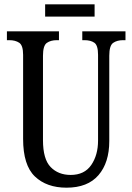

<svg xmlns="http://www.w3.org/2000/svg" viewBox="-20 -859 613 889"><path d="M288 10Q196 10 141.5 -42Q87 -94 87 -216V-605Q87 -649 69 -661Q51 -673 23 -673H12V-714H253V-673H243Q215 -673 197 -660.5Q179 -648 179 -601V-210Q179 -122 214.5 -85.5Q250 -49 307 -49Q371 -49 402.5 -95Q434 -141 434 -208V-605Q434 -649 417 -661Q400 -673 371 -673H361V-714H561V-673H550Q522 -673 504 -660.5Q486 -648 486 -601V-206Q486 -106 436 -48Q386 10 288 10ZM189 -782V-839H418V-782Z"/></svg>

Font: Noto Serif Khmer ExtraCondensed
Style: Regular
Weight: 400
Width: 2
Designer: Danh Hong and the Monotype Design Team
Foundry: Monotype Imaging Inc.
Version: Version 2.004; ttfautohint (v1.8.4.7-5d5b)